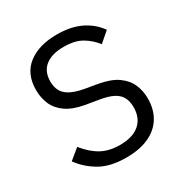

<svg xmlns="http://www.w3.org/2000/svg" viewBox="-168 -839 935 980"><g transform="rotate(-30 300.0 -349.0)"><path d="M298 12Q204 12 144 -22.5Q84 -57 45 -111L106 -161Q147 -110 192.5 -85Q238 -60 301 -60Q377 -60 417 -95Q457 -130 457 -193Q457 -227 444.5 -251Q432 -275 403.5 -290Q375 -305 327 -313L249 -326Q181 -338 141.5 -366Q102 -394 85.5 -433Q69 -472 69 -516Q69 -612 132.5 -661Q196 -710 302 -710Q385 -710 443 -681.5Q501 -653 536 -603L477 -552Q448 -590 407 -614Q366 -638 301 -638Q231 -638 192.5 -607.5Q154 -577 154 -518Q154 -487 166 -463.5Q178 -440 207 -424Q236 -408 285 -399L360 -386Q429 -374 468.5 -346Q508 -318 525 -279.5Q542 -241 542 -195Q542 -131 513.5 -84.5Q485 -38 430.5 -13Q376 12 298 12Z"/></g></svg>

Font: Lilex
Style: Regular
Weight: 400
Monospace: yes
Designer: Mike Abbink, Paul van der Laan, Pieter van Rosmalen, Mikhael Khrustik
Foundry: Mikhael Khrustik
Version: Version 2.510